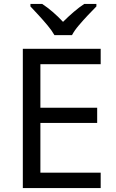

<svg xmlns="http://www.w3.org/2000/svg" viewBox="-20 -964 596 984"><path d="M496 0H97V-714H496V-635H187V-412H478V-334H187V-79H496ZM259 -784Q246 -807 224 -833.5Q202 -860 178 -886Q154 -912 136 -931V-944H196Q222 -927 250 -903Q278 -879 303 -852Q330 -879 358 -903Q386 -927 412 -944H474V-931Q455 -912 430.5 -886Q406 -860 383.5 -833.5Q361 -807 349 -784Z"/></svg>

Font: TSCustom
Style: Regular
Weight: 400
Designer: Monotype Design Team
Foundry: Monotype Imaging Inc.
Version: Version 2.004; ttfautohint (v1.8.3) -l 8 -r 50 -G 200 -x 14 